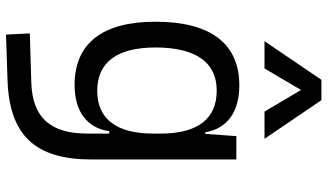

<svg xmlns="http://www.w3.org/2000/svg" viewBox="-241 -594 1068 626"><g transform="rotate(90 293.0 -281.0)"><path d="M92.8 233.4 240.2 228.5C420.9 222.7 500 138.7 500 -45.9V-517.6H423.8L416.5 -416.5H411.1C399.9 -487.3 344.7 -527.3 258.3 -527.3C122.1 -527.3 50.8 -433.6 50.8 -253.9C50.8 -80.6 121.6 9.8 257.3 9.8C345.2 9.8 397.9 -32.7 407.7 -103H415.5V-30.3C415 86.9 365.2 147 250 150.9L88.9 155.8ZM415.5 -271.5V-246.1C415.5 -126.5 367.7 -64 275.9 -64C183.1 -64 134.8 -128.9 134.8 -253.9C134.8 -385.3 183.1 -453.6 275.4 -453.6C367.7 -453.6 415.5 -391.1 415.5 -271.5ZM114.3 -609.4H203.1L273.4 -728.5L343.8 -609.4H432.6L306.6 -794.9H240.2Z"/></g></svg>

Font: Cascadia Code SemiLight
Style: Regular
Weight: 350
Monospace: yes
Designer: Aaron Bell
Foundry: Saja Typeworks
Version: Version 2404.023